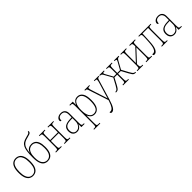

<svg xmlns="http://www.w3.org/2000/svg" viewBox="335 -2395 4271 4271"><g transform="rotate(-45 2470.0 -260.0)"><path d="M227 10Q175 10 133.5 -16.5Q92 -43 67.5 -104Q43 -165 43 -269Q43 -373 67.5 -433.5Q92 -494 133.5 -520Q175 -546 227 -546Q278 -546 319.5 -520Q361 -494 385.5 -433.5Q410 -373 410 -269Q410 -165 385.5 -104Q361 -43 319.5 -16.5Q278 10 227 10ZM227 -15Q295 -15 337.5 -73.5Q380 -132 380 -269Q380 -360 360 -415.5Q340 -471 305.5 -496Q271 -521 227 -521Q181 -521 146.5 -496Q112 -471 92.5 -415.5Q73 -360 73 -269Q73 -178 93 -122Q113 -66 147.5 -40.5Q182 -15 227 -15Z M690 10Q638 10 596.5 -15.5Q555 -41 530.5 -105.5Q506 -170 506 -287Q506 -397 516 -471Q526 -545 550 -591.5Q574 -638 615.5 -664.5Q657 -691 721 -706Q771 -718 794.5 -726.5Q818 -735 825.5 -745Q833 -755 835 -770H860Q859 -744 849.5 -729Q840 -714 811.5 -703.5Q783 -693 726 -679Q649 -661 610 -624Q571 -587 555 -532.5Q539 -478 533 -407H535Q558 -471 600 -496.5Q642 -522 695 -522Q745 -522 785.5 -496.5Q826 -471 849.5 -413Q873 -355 873 -256Q873 -157 848.5 -98.5Q824 -40 782.5 -15Q741 10 690 10ZM690 -15Q758 -15 800.5 -70.5Q843 -126 843 -256Q843 -343 824 -396Q805 -449 771.5 -473Q738 -497 695 -497Q648 -497 612.5 -473Q577 -449 556.5 -396Q536 -343 536 -256Q536 -128 579.5 -71.5Q623 -15 690 -15Z M951 0V-20H968Q994 -20 1006.5 -25.5Q1019 -31 1023 -48Q1027 -65 1027 -102V-434Q1027 -471 1023 -488Q1019 -505 1006.5 -510.5Q994 -516 968 -516H951V-536H1133V-516H1115Q1089 -516 1076 -510.5Q1063 -505 1059 -488Q1055 -471 1055 -434V-287H1299V-434Q1299 -471 1295 -488Q1291 -505 1278.5 -510.5Q1266 -516 1240 -516H1222V-536H1404V-516H1387Q1361 -516 1348 -510.5Q1335 -505 1331 -488Q1327 -471 1327 -434V-102Q1327 -65 1331 -48Q1335 -31 1348 -25.5Q1361 -20 1387 -20H1404V0H1222V-20H1240Q1266 -20 1278.5 -25.5Q1291 -31 1295 -48Q1299 -65 1299 -102V-262H1055V-102Q1055 -65 1059 -48Q1063 -31 1075.5 -25.5Q1088 -20 1115 -20H1133V0Z M1611 10Q1577 10 1546.5 -5Q1516 -20 1497.5 -53Q1479 -86 1479 -140Q1479 -222 1531.5 -261Q1584 -300 1685 -304L1750 -307V-402Q1750 -450 1724.5 -485.5Q1699 -521 1642 -521Q1539 -521 1539 -414Q1506 -414 1506 -446Q1506 -471 1522.5 -494Q1539 -517 1569.5 -531.5Q1600 -546 1642 -546Q1708 -546 1743 -509Q1778 -472 1778 -407V-102Q1778 -65 1782 -48Q1786 -31 1798.5 -25.5Q1811 -20 1836 -20H1852V0H1751V-90H1749Q1741 -69 1724.5 -46Q1708 -23 1680.5 -6.5Q1653 10 1611 10ZM1612 -15Q1656 -15 1687 -40Q1718 -65 1734 -102Q1750 -139 1750 -173V-282L1682 -279Q1589 -276 1549 -240.5Q1509 -205 1509 -140Q1509 -84 1536 -49.5Q1563 -15 1612 -15Z M1910 240V220H1926Q1953 220 1966 214.5Q1979 209 1982.5 192Q1986 175 1986 138V-434Q1986 -471 1982 -488Q1978 -505 1965.5 -510.5Q1953 -516 1927 -516H1910V-536H2015V-434H2017Q2036 -485 2072 -515.5Q2108 -546 2166 -546Q2242 -546 2288.5 -481Q2335 -416 2335 -268Q2335 -123 2288.5 -56.5Q2242 10 2166 10Q2109 10 2073 -19Q2037 -48 2017 -96H2014V138Q2014 175 2017.5 192Q2021 209 2034 214.5Q2047 220 2075 220H2106V240ZM2160 -15Q2238 -15 2271.5 -79.5Q2305 -144 2305 -268Q2305 -391 2269.5 -456Q2234 -521 2160 -521Q2087 -521 2050.5 -454.5Q2014 -388 2014 -268Q2014 -149 2051 -82Q2088 -15 2160 -15Z M2465 250Q2448 250 2438 242Q2428 234 2428 218Q2428 212 2429 208Q2438 211 2452 211Q2498 211 2530 167.5Q2562 124 2593 30L2602 3L2447 -468Q2438 -497 2427 -506.5Q2416 -516 2386 -516H2382V-536H2536V-516H2515Q2491 -516 2483.5 -509Q2476 -502 2476 -491Q2476 -476 2483 -451.5Q2490 -427 2497 -406L2564 -198Q2579 -153 2592 -113Q2605 -73 2616 -39Q2625 -73 2636.5 -113Q2648 -153 2662 -198L2725 -406Q2731 -428 2737 -451.5Q2743 -475 2743 -491Q2743 -502 2736.5 -509Q2730 -516 2705 -516H2681V-536H2828V-516H2826Q2795 -516 2786 -505Q2777 -494 2769 -468L2625 12Q2588 136 2550 193Q2512 250 2465 250Z M2838 0V-20H2841Q2861 -20 2876 -27.5Q2891 -35 2907 -56Q2923 -77 2945 -117L3032 -277L2925 -468Q2910 -497 2894 -506.5Q2878 -516 2849 -516V-536H2996V-516Q2964 -516 2953.5 -511.5Q2943 -507 2943 -497Q2943 -489 2948 -478.5Q2953 -468 2966 -443L3053 -287H3139V-434Q3139 -471 3135 -488Q3131 -505 3118.5 -510.5Q3106 -516 3080 -516H3063V-536H3245V-516H3227Q3201 -516 3188 -510.5Q3175 -505 3171 -488Q3167 -471 3167 -434V-287H3253L3341 -443Q3354 -468 3359 -478.5Q3364 -489 3364 -497Q3364 -507 3353.5 -511.5Q3343 -516 3311 -516V-536H3457V-516Q3429 -516 3413 -506.5Q3397 -497 3381 -468L3276 -279L3363 -117Q3385 -77 3401 -56Q3417 -35 3431.5 -27.5Q3446 -20 3466 -20H3469V0H3461Q3435 0 3416.5 -6.5Q3398 -13 3380 -36.5Q3362 -60 3335 -110L3253 -262H3167V-102Q3167 -65 3170.5 -48Q3174 -31 3187 -25.5Q3200 -20 3228 -20H3245V0H3063V-20H3079Q3106 -20 3119 -25.5Q3132 -31 3135.5 -48Q3139 -65 3139 -102V-262H3053L2972 -110Q2945 -60 2926.5 -36.5Q2908 -13 2890 -6.5Q2872 0 2846 0Z M3512 0V-20H3529Q3555 -20 3567.5 -25.5Q3580 -31 3584 -48Q3588 -65 3588 -102V-434Q3588 -471 3584 -488Q3580 -505 3567.5 -510.5Q3555 -516 3529 -516H3512V-536H3694V-516H3676Q3650 -516 3637 -510.5Q3624 -505 3620 -488Q3616 -471 3616 -434V-151L3869 -423V-434Q3869 -471 3865 -488Q3861 -505 3848 -510.5Q3835 -516 3809 -516H3792V-536H3974V-516H3957Q3930 -516 3917.5 -510.5Q3905 -505 3901 -488Q3897 -471 3897 -434V-102Q3897 -65 3901 -48Q3905 -31 3917.5 -25.5Q3930 -20 3957 -20H3974V0H3792V-20H3809Q3835 -20 3848 -25.5Q3861 -31 3865 -48Q3869 -65 3869 -102V-389L3616 -117V-102Q3616 -65 3620 -48Q3624 -31 3636.5 -25.5Q3649 -20 3676 -20H3694V0Z M4045 10Q4011 10 4011 -17Q4011 -22 4011.5 -25.5Q4012 -29 4013 -32Q4025 -29 4036 -29Q4086 -29 4113.5 -89Q4141 -149 4148 -275Q4150 -306 4152 -343Q4154 -380 4155 -412Q4156 -444 4156 -461Q4156 -493 4144.5 -504.5Q4133 -516 4103 -516H4079V-536H4465V-516H4447Q4421 -516 4408.5 -510.5Q4396 -505 4392 -488Q4388 -471 4388 -434V-102Q4388 -65 4392 -48Q4396 -31 4408.5 -25.5Q4421 -20 4447 -20H4465V0H4282V-20H4300Q4326 -20 4339 -25.5Q4352 -31 4356 -48Q4360 -65 4360 -102V-511H4185L4173 -273Q4166 -121 4131 -55.5Q4096 10 4045 10Z M4671 10Q4637 10 4606.5 -5Q4576 -20 4557.5 -53Q4539 -86 4539 -140Q4539 -222 4591.5 -261Q4644 -300 4745 -304L4810 -307V-402Q4810 -450 4784.5 -485.5Q4759 -521 4702 -521Q4599 -521 4599 -414Q4566 -414 4566 -446Q4566 -471 4582.5 -494Q4599 -517 4629.5 -531.5Q4660 -546 4702 -546Q4768 -546 4803 -509Q4838 -472 4838 -407V-102Q4838 -65 4842 -48Q4846 -31 4858.5 -25.5Q4871 -20 4896 -20H4912V0H4811V-90H4809Q4801 -69 4784.5 -46Q4768 -23 4740.5 -6.5Q4713 10 4671 10ZM4672 -15Q4716 -15 4747 -40Q4778 -65 4794 -102Q4810 -139 4810 -173V-282L4742 -279Q4649 -276 4609 -240.5Q4569 -205 4569 -140Q4569 -84 4596 -49.5Q4623 -15 4672 -15Z"/></g></svg>

Font: Noto Serif Condensed Thin
Style: Regular
Weight: 100
Width: 3
Designer: Monotype Design Team
Foundry: Monotype Imaging Inc.
Version: Version 2.013; ttfautohint (v1.8.4.7-5d5b)